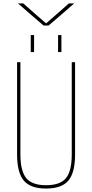

<svg xmlns="http://www.w3.org/2000/svg" viewBox="-20 -1095 540 1125"><path d="M320.3 -790V-889.6H339.8V-790ZM160.2 -790V-889.6H179.7V-790ZM415 -1075.2 339.8 -1009.8 264.6 -945.3H235.4L160.2 -1009.8L85 -1075.2H116.2L182.6 -1016.6L250 -958L317.4 -1016.6L383.8 -1075.2ZM400.4 -730.5H419.9V-190.4Q419.9 -83 380.4 -36.6Q340.8 9.8 250 9.8Q159.2 9.8 119.6 -36.6Q80.1 -83 80.1 -190.4V-730.5H99.6V-190.4Q99.6 -92.8 133.8 -51.3Q168 -9.8 250 -9.8Q332 -9.8 366.2 -50.8Q400.4 -91.8 400.4 -190.4Z"/></svg>

Font: Mgen+ 1m thin
Style: Regular
Weight: 100
Designer: [Source Han Sans]
Ryoko NISHIZUKA  (kana & ideographs); Paul D. Hunt (Latin, Greek & Cyrillic); Wenlong ZHANG  (bopomofo
Version: Version 1.059.20150602